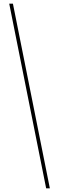

<svg xmlns="http://www.w3.org/2000/svg" viewBox="-20 -820 320 1040"><path d="M250 200H230L30 -800H50Z"/></svg>

Font: Big Shoulders Stencil Thin
Style: Regular
Weight: 100
Designer: Patric King
Foundry: XO Type Co
Version: Version 2.001